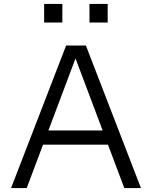

<svg xmlns="http://www.w3.org/2000/svg" viewBox="-20 -950 768 970"><path d="M36 0 314 -720H386L115 0ZM608 0 337 -720H414L692 0ZM174 -291H550V-219H174ZM432 -836V-930H524V-836ZM203 -836V-930H295V-836Z"/></svg>

Font: Instrument Sans
Style: Regular
Weight: 400
Designer: Rodrigo Fuenzalida
Foundry: fragTYPE
Version: Version 1.000;gftools[0.9.28]